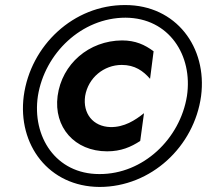

<svg xmlns="http://www.w3.org/2000/svg" viewBox="-20 -730 819 760"><path d="M74 -350C49 -157 173 9 374 10C578 10 749 -150 776 -350C801 -543 677 -710 476 -710C271 -711 101 -550 74 -350ZM130 -350C157 -519 303 -660 477 -660C649 -659 744 -511 720 -350C693 -181 547 -40 373 -41C201 -41 106 -189 130 -350ZM317 -350C329 -422 391 -473 462 -473C514 -473 547 -449 574 -418L588 -527C553 -553 516 -570 463 -570C332 -569 225 -477 208 -350C192 -227 275 -131 404 -131C459 -131 498 -148 535 -172L550 -282C515 -254 472 -226 417 -227C348 -229 307 -281 317 -350Z"/></svg>

Font: Jost*
Style: Bold Italic
Weight: 700
Italic angle: -10°
Version: Version 3.7